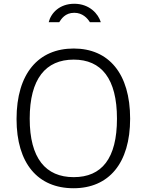

<svg xmlns="http://www.w3.org/2000/svg" viewBox="-20 -991 780 1021"><path d="M516 -873C503 -917 456 -971 375 -971C297 -971 251 -922 239 -873H295C306 -890 326 -923 375 -923C419 -923 445 -894 458 -873ZM371 10C558 10 672 -122 672 -360C672 -600 558 -733 372 -733C184 -733 68 -600 68 -358C68 -121 182 10 371 10ZM372 -49C223 -49 138 -149 138 -360C138 -572 223 -674 372 -674C519 -674 602 -573 602 -360C602 -148 521 -49 372 -49Z"/></svg>

Font: United Sans ExtraLight
Style: Regular
Weight: 200
Designer: Pablo Impallari, Rodrigo Fuenzalida (Modified by Dan O. Williams)
Version: Version 1.000;PS 001.000;hotconv 1.0.88;makeotf.lib2.5.64775